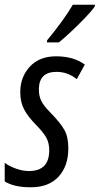

<svg xmlns="http://www.w3.org/2000/svg" viewBox="-31 -785 423 815"><path d="M100 10Q176 10 217.5 -35Q259 -80 259 -155Q259 -205 241.5 -235Q224 -265 184 -306Q154 -336 144 -357Q134 -378 134 -405Q134 -480 209 -480Q256 -480 295 -449L329 -511Q281 -546 207 -546Q136 -546 95.5 -502Q55 -458 55 -394Q55 -351 72 -319.5Q89 -288 122 -255Q156 -220 167 -198Q178 -176 178 -147Q178 -59 92 -59Q65 -59 36 -69.5Q7 -80 -11 -94V-15Q28 10 100 10ZM168 -605H219Q239 -621 269.5 -649.5Q300 -678 328.5 -707.5Q357 -737 371 -757L372 -765H278Q259 -732 231 -693.5Q203 -655 169 -614Z"/></svg>

Font: Noto Sans UI Condensed
Style: Italic
Weight: 400
Width: 3
Italic angle: -12°
Designer: Monotype Design Team
Foundry: Monotype Imaging Inc.
Version: Version 1.901